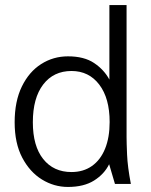

<svg xmlns="http://www.w3.org/2000/svg" viewBox="-20 -728 596 760"><path d="M249 12Q194 12 146 -17.5Q98 -47 68 -104Q38 -161 38 -244Q38 -327 66.5 -385.5Q95 -444 143 -474.5Q191 -505 249 -505Q313 -505 352.5 -478.5Q392 -452 413 -413V-708H481V-185Q481 -164 483 -116Q485 -68 498 0H435L412 -78Q393 -39 352.5 -13.5Q312 12 249 12ZM263 -47Q310 -47 344 -71Q378 -95 396 -139.5Q414 -184 414 -245Q414 -339 373 -393Q332 -447 263 -447Q192 -447 151 -393.5Q110 -340 110 -244Q110 -150 151 -98.5Q192 -47 263 -47Z"/></svg>

Font: Atkinson Hyperlegible Next Light
Style: Regular
Weight: 300
Designer: Elliott Scott, Megan Eiswerth, Linus Boman, Theodore Petrosky, Letters from Sweden
Foundry: Applied Design Works, Letters from Sweden
Version: Version 2.001